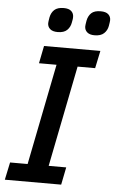

<svg xmlns="http://www.w3.org/2000/svg" viewBox="-60 -940 588 981"><g transform="rotate(5 234.0 -450.0)"><path d="M292 0H3L22 -90H112L215 -608H125L143 -698H432L413 -608H323L220 -90H310ZM206 -775Q180 -775 167 -786.5Q154 -798 154 -816Q154 -821 155 -827Q156 -833 158 -846Q163 -871 179 -885.5Q195 -900 227 -900Q253 -900 265.5 -888.5Q278 -877 278 -859Q278 -855 277.5 -848.5Q277 -842 274 -829Q270 -806 254 -790.5Q238 -775 206 -775ZM395 -775Q370 -775 357 -786.5Q344 -798 344 -816Q344 -821 345 -827Q346 -833 348 -846Q353 -871 368.5 -885.5Q384 -900 416 -900Q443 -900 455.5 -888.5Q468 -877 468 -859Q468 -855 467 -848.5Q466 -842 464 -829Q460 -806 443.5 -790.5Q427 -775 395 -775Z"/></g></svg>

Font: IBM Plex Sans Medium
Style: Italic
Weight: 500
Italic angle: -11.31°
Designer: Mike Abbink, Paul van der Laan, Pieter van Rosmalen
Foundry: Bold Monday
Version: Version 3.201